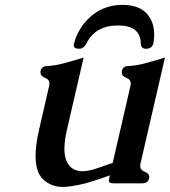

<svg xmlns="http://www.w3.org/2000/svg" viewBox="-20 -732 687 777"><path d="M476.1 -712.4Q560.1 -712.4 590.8 -652.8Q604 -626.5 604 -592.3Q604 -575.7 601.1 -557.6L600.6 -556.6Q595.7 -534.7 570.3 -534.7Q550.8 -534.7 549.8 -555.7Q548.3 -628.9 458.5 -628.9H456.1Q365.2 -628.4 329.6 -555.7Q318.8 -534.7 299.8 -534.7Q278.3 -534.7 278.3 -549.8Q278.3 -552.7 279.3 -556.2L279.8 -557.6Q295.9 -613.8 334 -652.8Q391.6 -712.4 476.1 -712.4ZM548.8 -71.3Q547.9 -65.9 547.4 -61.5Q547.4 -43.9 565.4 -37.1Q584.5 -29.8 584 -15.6Q584 -13.2 583.5 -10.3Q579.1 9.8 556.2 9.8H437.5Q417 9.8 420.9 -6.3L424.8 -22.5Q414.6 -18.6 391.6 -10.7Q368.7 -2.9 348.6 3.4Q298.8 19 248.5 23.9Q240.7 24.4 233.4 24.4Q188 24.4 155.3 -5.4Q124 -34.2 124 -100.6Q124 -145.5 138.2 -207.5L178.7 -383.8Q179.7 -388.7 180.2 -393.1Q180.2 -410.2 162.1 -417Q143.6 -424.3 143.6 -439Q143.6 -441.9 144 -444.8Q148.4 -464.8 170.9 -464.8Q201.7 -466.3 233.4 -474.6Q265.6 -482.9 318.4 -499L251 -207.5Q240.7 -163.1 240.7 -130.4Q240.7 -86.4 259.3 -63.5Q278.3 -39.1 313.5 -39.1Q334.5 -39.1 363.3 -47.9Q373 -50.8 391.1 -57.1Q409.2 -63.5 421.4 -67.9Q424.3 -68.8 430.2 -70.8L436 -72.8L507.8 -383.8Q508.8 -388.7 509.3 -393.1Q509.3 -410.2 491.2 -417Q472.7 -424.3 472.7 -439Q472.7 -441.9 473.1 -444.8Q477.5 -464.8 500 -464.8Q530.8 -466.3 562.5 -474.6Q594.7 -482.9 647.5 -499Z"/></svg>

Font: Caudex
Style: Bold
Weight: 700
Italic angle: -13°
Version: Version 1.04